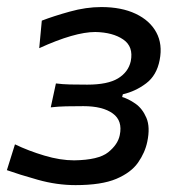

<svg xmlns="http://www.w3.org/2000/svg" viewBox="-20 -528 524 558"><path d="M199.5 10Q145 10 90 -5.5Q35 -21 0 -33.5L23.5 -108.5Q63 -89.5 109 -75.8Q155 -62 195.5 -62Q266.5 -63 294.5 -85.5Q322.5 -108 328 -135Q337 -177 307.8 -198.2Q278.5 -219.5 222.5 -219.5Q194 -219.5 171.8 -219Q149.5 -218.5 127.5 -216L142.5 -285.5Q162 -283 183.5 -282.5Q205 -282 233.5 -282Q293 -282 323 -300.2Q353 -318.5 360 -350Q368.5 -392.5 338.2 -413.2Q308 -434 257 -435Q197 -435 94 -388L101.5 -468Q135 -481 182.5 -494.2Q230 -507.5 274.5 -507.5Q333 -507.5 374.2 -488Q415.5 -468.5 434.2 -434Q453 -399.5 444 -353.5Q435.5 -309 404.8 -285.8Q374 -262.5 337 -254L335 -246Q353 -241 373.5 -226.8Q394 -212.5 405.5 -185.5Q417 -158.5 408 -116Q401.5 -84.5 381.2 -55.5Q361 -26.5 318 -8.2Q275 10 199.5 10Z"/></svg>

Font: Commissioner Flair
Style: Italic
Weight: 400
Italic angle: -12°
Designer: Kostas Bartsokas
Foundry: Kostas Bartsokas
Version: Version 1.000; ttfautohint (v1.8.3)